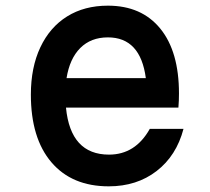

<svg xmlns="http://www.w3.org/2000/svg" viewBox="-20 -641 740 678"><path d="M628 -186Q603 -91 533 -37Q463 17 364 17Q234 17 161.5 -68Q89 -153 89 -307Q89 -403 122.5 -474Q156 -545 217 -583Q278 -621 361 -621Q480 -621 546 -540Q612 -459 612 -311Q612 -298 611.5 -285.5Q611 -273 610 -261H213Q229 -95 365 -95Q458 -95 509 -186ZM361 -509Q301 -509 263.5 -471.5Q226 -434 215 -365H495Q476 -509 361 -509Z"/></svg>

Font: Martian Mono Medium
Style: Regular
Weight: 500
Monospace: yes
Designer: Roman Shamin
Foundry: Evil Martians
Version: Version 1.000; ttfautohint (v1.8.4.7-5d5b)